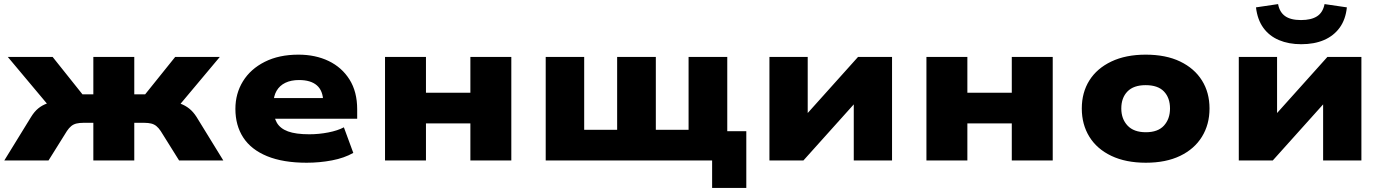

<svg xmlns="http://www.w3.org/2000/svg" viewBox="-20 -784 6755 938"><path d="M1 0 132 -213Q148 -239 167 -254.5Q186 -270 210 -278.5Q234 -287 265 -290L246 -234L18 -506H237L383 -323H436V-506H636V-323H689L836 -506H1054L826 -234L807 -290Q838 -286 861.5 -277.5Q885 -269 904.5 -253.5Q924 -238 940 -213L1071 0H855L765 -144Q755 -159 744 -168Q733 -177 718.5 -180.5Q704 -184 685 -184H636V0H436V-184H387Q368 -184 353.5 -180.5Q339 -177 328 -168Q317 -159 307 -144L217 0Z M1478 11Q1363 11 1285 -21Q1207 -53 1168.5 -112Q1130 -171 1130 -252Q1130 -327 1167 -387Q1204 -447 1273.5 -482Q1343 -517 1438 -517Q1521 -517 1585.5 -486Q1650 -455 1687.5 -395.5Q1725 -336 1725 -250V-204H1290V-305H1573L1559 -288Q1558 -341 1528 -367Q1498 -393 1441 -393Q1402 -393 1374 -379.5Q1346 -366 1331 -340Q1316 -314 1316 -277V-257Q1316 -213 1332.5 -184.5Q1349 -156 1387 -142Q1425 -128 1491 -128Q1538 -128 1584 -137Q1630 -146 1660 -162L1706 -37Q1662 -12 1602 -0.5Q1542 11 1478 11Z M1861 0V-506H2061V-331H2278V-506H2478V0H2278V-181H2061V0Z M3459 134V0H2646V-506H2834V-150H2995V-506H3184V-150H3344V-506H3533V-143H3626V134Z M3739 0V-506H3926V-214H3910L4172 -506H4338V0H4151V-293H4168L3905 0Z M4506 0V-506H4706V-331H4923V-506H5123V0H4923V-181H4706V0Z M5578 11Q5480 11 5409.5 -22.5Q5339 -56 5302 -116Q5265 -176 5265 -254Q5265 -332 5302 -391Q5339 -450 5409.5 -483.5Q5480 -517 5577 -517Q5676 -517 5745.5 -483.5Q5815 -450 5852 -391Q5889 -332 5889 -254Q5889 -176 5852 -116Q5815 -56 5745.5 -22.5Q5676 11 5578 11ZM5578 -138Q5637 -138 5666.5 -170.5Q5696 -203 5696 -254Q5696 -306 5666.5 -337Q5637 -368 5577 -368Q5518 -368 5488 -337Q5458 -306 5458 -254Q5458 -203 5488.5 -170.5Q5519 -138 5578 -138Z M6032 0V-506H6219V-214H6203L6465 -506H6631V0H6444V-293H6461L6198 0ZM6337 -568Q6276 -568 6228.5 -588Q6181 -608 6152 -648Q6123 -688 6116 -748L6224 -764Q6231 -725 6258 -705.5Q6285 -686 6336 -686Q6386 -686 6414.5 -704.5Q6443 -723 6451 -764L6560 -748Q6554 -689 6525 -649Q6496 -609 6448.5 -588.5Q6401 -568 6337 -568Z"/></svg>

Font: Nunito Sans 7pt SemiExpanded Black
Style: Regular
Weight: 900
Width: 6
Designer: Vernon Adams
Foundry: Vernon Adams
Version: Version 3.101;gftools[0.9.27]